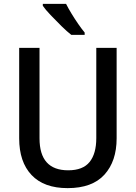

<svg xmlns="http://www.w3.org/2000/svg" viewBox="-20 -961 702 991"><path d="M582 -247Q582 -129 519 -59.5Q456 10 329 10Q207 10 143 -57.5Q79 -125 79 -247V-714H184V-247Q184 -82 332 -82Q408 -82 442.5 -125Q477 -168 477 -248V-714H582ZM321 -941Q332 -919 349 -891Q366 -863 384 -837Q402 -811 417 -793V-781H348Q326 -798 297 -826.5Q268 -855 241 -883.5Q214 -912 201 -931V-941Z"/></svg>

Font: Noto Sans Lao UI SemCond Med
Style: Regular
Weight: 500
Width: 4
Designer: Monotype Design Team
Foundry: Monotype Imaging Inc.
Version: Version 2.000; ttfautohint (v1.8.4.7-5d5b)